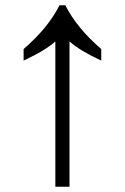

<svg xmlns="http://www.w3.org/2000/svg" viewBox="-20 -712 476 732"><path d="M191 0V-554Q152 -519 70 -481V-525Q163 -605 207 -692H229Q273 -605 366 -525V-481Q284 -519 245 -554V0Z"/></svg>

Font: malayalam115
Style: Regular
Weight: 400
Designer: Jelle Bosma - Monotype Design Team
Foundry: Monotype Imaging Inc.
Version: Version 2.103